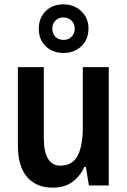

<svg xmlns="http://www.w3.org/2000/svg" viewBox="-20 -851 584 881"><path d="M479 -543V0H388L374 -85H367Q348 -43 312.5 -16.5Q277 10 221 10Q147 10 104.5 -38.5Q62 -87 62 -184V-543H181V-220Q181 -91 257 -91Q312 -91 336 -136Q360 -181 360 -268V-543ZM272 -608Q222 -608 190 -638.5Q158 -669 158 -719Q158 -769 189.5 -800Q221 -831 271 -831Q320 -831 353 -799.5Q386 -768 386 -720Q386 -670 353.5 -639Q321 -608 272 -608ZM272 -668Q294 -668 308.5 -682.5Q323 -697 323 -719Q323 -742 308 -756.5Q293 -771 271 -771Q249 -771 234.5 -756.5Q220 -742 220 -720Q220 -698 233.5 -683Q247 -668 272 -668Z"/></svg>

Font: Noto Sans Hebrew Condensed SemiBold
Style: Regular
Weight: 600
Width: 3
Designer: Ben Nathan
Foundry: Google LLC
Version: Version 3.001; ttfautohint (v1.8.4.7-5d5b)